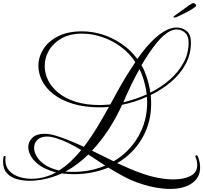

<svg xmlns="http://www.w3.org/2000/svg" viewBox="-189 -1000 1323 1250"><path d="M917 230Q873 230 819.5 220Q766 210 707 189Q657 171 609.5 145Q562 119 516 91Q466 112 409 123Q352 134 290 134Q269 134 249.5 132.5Q230 131 213 129Q150 158 82 170Q63 173 43 175Q23 177 3 177Q-42 177 -81 165.5Q-120 154 -144.5 127Q-169 100 -169 53Q-169 37 -166 21Q-164 15 -159 15Q-153 15 -153 20Q-153 25 -153.5 30.5Q-154 36 -154 41Q-154 84 -129.5 111Q-105 138 -66 151Q-27 164 16 164Q65 164 110 150Q127 145 143.5 138Q160 131 176 122Q115 107 74.5 80Q34 53 14.5 20.5Q-5 -12 -5 -42Q-5 -78 22 -103.5Q49 -129 101 -129Q137 -129 183 -114Q227 -100 270.5 -82Q314 -64 357 -44Q404 -106 445 -174Q486 -242 520 -304Q492 -301 464 -301Q361 -301 285 -324.5Q209 -348 159 -387Q109 -426 85 -474Q61 -522 61 -571Q61 -629 93.5 -680.5Q126 -732 189.5 -764Q253 -796 345 -796Q412 -796 478.5 -775Q545 -754 604 -713.5Q663 -673 705 -616Q764 -700 820 -751Q876 -802 926 -816Q946 -821 961 -821Q998 -821 1026 -798Q1054 -775 1054 -724Q1054 -646 1018.5 -581Q983 -516 923.5 -466Q864 -416 792 -381Q795 -353 795 -325Q795 -201 736.5 -100Q678 1 574 62Q614 80 654 97.5Q694 115 735 129Q788 148 841 158Q894 168 940 168Q1008 168 1051.5 145.5Q1095 123 1095 74Q1095 62 1092.5 49Q1090 36 1084 22Q1084 21 1083.5 20.5Q1083 20 1083 19Q1083 11 1091 11Q1095 11 1098 16Q1114 55 1114 90Q1114 155 1061.5 192.5Q1009 230 917 230ZM790 -397Q860 -432 916 -481Q972 -530 1005.5 -591Q1039 -652 1039 -724Q1039 -766 1016 -787Q993 -808 962 -808Q942 -808 922 -799Q878 -779 829.5 -719Q781 -659 732 -575Q742 -559 749.5 -542Q757 -525 763 -507Q782 -452 790 -397ZM464 -316Q480 -316 496.5 -317.5Q513 -319 529 -320L574 -402Q604 -457 634 -505.5Q664 -554 692 -596Q653 -655 597 -696Q541 -737 476 -759Q411 -781 345 -781Q267 -781 213 -751Q159 -721 130.5 -673Q102 -625 102 -570Q102 -524 123.5 -479Q145 -434 189.5 -397Q234 -360 302 -338Q370 -316 464 -316ZM614 -334Q652 -343 690.5 -356Q729 -369 766 -385Q760 -443 739 -503Q735 -515 729.5 -527Q724 -539 719 -550Q694 -506 670 -457Q646 -408 623 -355ZM551 50Q652 -9 710.5 -110Q769 -211 769 -332Q769 -341 768.5 -350.5Q768 -360 767 -370Q728 -352 687.5 -339Q647 -326 606 -318Q569 -236 519.5 -159.5Q470 -83 410 -19Q445 -2 480.5 15.5Q516 33 551 50ZM195 110Q235 85 271 51Q307 17 340 -23Q300 -47 260 -67Q220 -87 179 -100Q143 -111 118 -111Q76 -111 54.5 -89.5Q33 -68 33 -37Q33 -10 50.5 19.5Q68 49 104 73Q140 97 195 110ZM285 119Q402 119 496 78L386 6Q352 39 315 67Q278 95 237 117Q248 118 260 118.5Q272 119 285 119ZM949 -886Q939 -886 939 -889Q939 -891 950.5 -899.5Q962 -908 976 -918Q990 -928 997 -933Q1026 -955 1044.5 -967.5Q1063 -980 1069 -980Q1075 -980 1081.5 -975Q1088 -970 1088 -963Q1088 -958 1069 -945.5Q1050 -933 1024 -919.5Q998 -906 976.5 -896Q955 -886 949 -886Z"/></svg>

Font: Mea Culpa
Style: Regular
Weight: 400
Designer: Robert E. Leuschke
Foundry: Robert E. Leuschke
Version: Version 1.010; ttfautohint (v1.8.3)